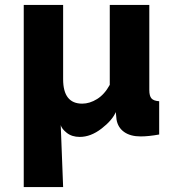

<svg xmlns="http://www.w3.org/2000/svg" viewBox="-20 -545 724 778"><path d="M76.2 -524.9H235.8V-224.1Q235.8 -125 313 -125Q343.3 -125 373.3 -143.6Q403.3 -162.1 424.8 -201.2V-524.9H585V-180.2Q585 -156.2 593.8 -146.2Q602.5 -136.2 625 -134.8V0Q582 7.8 549.8 7.8Q508.3 7.8 482.9 -10.3Q457.5 -28.3 452.1 -61L449.2 -90.8Q434.6 -57.1 391.1 -23.7Q347.7 9.8 303.2 9.8Q271.5 9.8 250.7 -6.6Q230 -22.9 226.1 -38.1L235.8 212.9H76.2Z"/></svg>

Font: Raleway-v4020 ExtraBold
Style: Regular
Weight: 800
Designer: Matt McInerney, Pablo Impallari, Rodrigo Fuenzalida
Foundry: Matt McInerney, Pablo Impallari, Rodrigo Fuenzalida
Version: Version 4.020;PS 004.020;hotconv 1.0.88;makeotf.lib2.5.64775